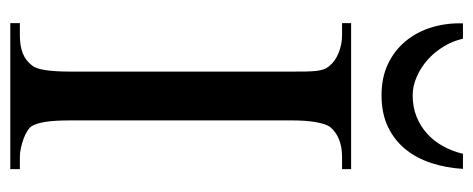

<svg xmlns="http://www.w3.org/2000/svg" viewBox="-293 -626 919 373"><g transform="rotate(90 166.5 -439.5)"><path d="M24.9 0V-18.6H48.8Q69.3 -18.6 83.5 -24.2Q97.7 -29.8 107.4 -42.5Q119.1 -56.2 119.1 -117.7V-545.4Q119.1 -562.5 118.9 -574.5Q118.7 -586.4 117.7 -595Q116.7 -603.5 114.5 -609.4Q112.3 -615.2 108.4 -619.6Q99.1 -631.3 82.5 -637.9Q65.9 -644.5 48.8 -644.5H24.9V-662.1H308.6V-644.5H284.7Q245.6 -644.5 226.1 -620.6Q220.7 -612.3 217.3 -593.8Q213.9 -575.2 213.9 -545.4V-117.7Q213.9 -85.4 216.8 -67.9Q219.7 -50.3 225.1 -41.5Q227.5 -37.6 233.9 -33.4Q240.2 -29.3 248.8 -26.1Q257.3 -22.9 266.6 -20.8Q275.9 -18.6 284.7 -18.6H308.6V0ZM308.1 -879.4Q306.2 -847.2 296.9 -818.4Q287.6 -789.6 270 -767.8Q252.4 -746.1 226.3 -733.6Q200.2 -721.2 165 -721.2Q130.9 -721.2 104.5 -733.6Q78.1 -746.1 60.1 -767.8Q42 -789.6 33.2 -818.4Q24.4 -847.2 25.4 -879.4H55.2Q59.6 -859.4 70.6 -841.6Q81.5 -823.7 96.4 -810.5Q111.3 -797.4 129.2 -789.6Q147 -781.7 165 -781.7Q188 -781.7 206.8 -789.3Q225.6 -796.9 240 -810.1Q254.4 -823.2 264.2 -841.1Q273.9 -858.9 278.8 -879.4Z"/></g></svg>

Font: Doulos SIL Eur
Style: Regular
Weight: 400
Designer: Walt Agee, Victor Gaultney, Peter Martin, Debbi Hosken, Becca Hirsbrunner
Foundry: SIL International
Version: Version 5.000